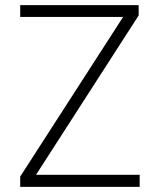

<svg xmlns="http://www.w3.org/2000/svg" viewBox="-20 -727 619 747"><path d="M58.6 -40 459 -661.1H58.6V-707H519.5V-667L120.1 -46.9H523.4V0H58.6Z"/></svg>

Font: Pretendard GOV ExtraLight
Style: Regular
Weight: 200
Designer: Base glyphs from Inter by Rasmus Andersson; Hangeul glyphs from Noto Sans CJK(Source Han Sans) by Jang Soo-young and Kan
Foundry: Kil Hyung-jin
Version: Version 1.309